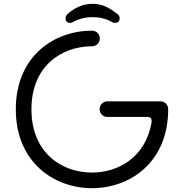

<svg xmlns="http://www.w3.org/2000/svg" viewBox="-20 -969 935 1008"><path d="M752 -355C762 -355 781 -354 775 -322C743 -145 603 -63 463 -63C304 -63 145 -167 145 -395C145 -622 303 -726 463 -726C486 -726 504 -744 504 -767C504 -790 486 -808 463 -808C265 -808 63 -675 63 -395C63 -114 267 19 463 19C659 19 863 -113 863 -396C863 -419 845 -437 822 -437H544C521 -437 503 -419 503 -396C503 -373 521 -355 544 -355ZM570 -852C574 -850 578 -849 583 -849C600 -849 608 -857 608 -874C608 -883 605 -889 598 -894C561 -923 522 -949 466 -949C410 -949 368 -925 333 -894C327 -888 324 -881 324 -874C324 -857 332 -849 349 -849C354 -849 358 -850 361 -852C393 -870 428 -879 466 -879C502 -879 539 -871 570 -852Z"/></svg>

Font: Fabada
Style: Regular
Weight: 400
Designer: deFharo
Foundry: deFharo.com
Version: Version 4.000 2011 initial release